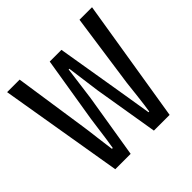

<svg xmlns="http://www.w3.org/2000/svg" viewBox="-146 -667 793 793"><g transform="rotate(-45 250.0 -270.5)"><path d="M92.8 0 2 -541H75.2L123 -218.8Q127 -193.4 132.8 -144Q138.7 -94.7 142.6 -69.3H147.5Q151.4 -91.8 154.8 -115.7Q158.2 -139.6 162.1 -169.4Q166 -199.2 168.9 -218.8L215.8 -505.9H284.2L332 -218.8Q344.7 -143.6 356.4 -69.3H360.4Q365.2 -97.7 371.1 -149.4Q377 -201.2 378.9 -218.8L424.8 -541H498L410.2 0H318.4L271.5 -282.2Q263.7 -344.7 252 -427.7H248Q238.3 -358.4 228.5 -280.3L182.6 0Z"/></g></svg>

Font: Gen Shin Gothic Monospace Normal
Style: Regular
Weight: 350
Designer: [Source Han Sans]
Ryoko NISHIZUKA  (kana & ideographs); Paul D. Hunt (Latin, Greek & Cyrillic); Wenlong ZHANG  (bopomofo
Version: Version 1.002.20150607